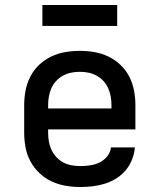

<svg xmlns="http://www.w3.org/2000/svg" viewBox="-20 -742 640 770"><path d="M302 8Q273 8 243.5 3Q214 -2 187 -14.5Q160 -27 138 -48Q116 -69 102 -95Q88 -121 82.5 -150.5Q77 -180 77 -210V-320Q77 -350 82.5 -379Q88 -408 101.5 -434.5Q115 -461 136.5 -481.5Q158 -502 185 -515Q212 -528 241 -533Q270 -538 300 -538Q330 -538 359 -533Q388 -528 415 -515Q442 -502 463.5 -481.5Q485 -461 498.5 -434.5Q512 -408 517.5 -379Q523 -350 523 -320V-223H173V-210Q173 -192 176 -174.5Q179 -157 186.5 -141Q194 -125 206 -112Q218 -99 234 -90.5Q250 -82 267.5 -79Q285 -76 302 -76Q322 -76 342 -79Q362 -82 379.5 -90.5Q397 -99 410 -115Q423 -131 425 -151H521Q519 -126 509.5 -102Q500 -78 484 -59Q468 -40 446.5 -26.5Q425 -13 401 -5.5Q377 2 352 5Q327 8 302 8ZM173 -307H427V-320Q427 -338 424 -355Q421 -372 414 -388Q407 -404 395 -417Q383 -430 367.5 -438.5Q352 -447 335 -450.5Q318 -454 300 -454Q282 -454 265 -450.5Q248 -447 232.5 -438.5Q217 -430 205 -417Q193 -404 186 -388Q179 -372 176 -355Q173 -338 173 -320ZM150 -638V-722H450V-638Z"/></svg>

Font: Iosevka Curly Medium Extended
Style: Regular
Weight: 500
Width: 7
Monospace: yes
Designer: Belleve Invis
Foundry: Belleve Invis
Version: Version 11.1.0; ttfautohint (v1.8.3)